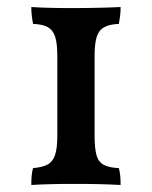

<svg xmlns="http://www.w3.org/2000/svg" viewBox="-20 -523 432 546"><path d="M249 -137Q249 -101 254.5 -81.5Q260 -62 275.5 -54Q291 -46 318 -45Q321 -34 322 -22Q323 -10 323 3Q308 2 290.5 1.5Q273 1 255 0.5Q237 0 221 0Q205 0 196 0Q183 0 166.5 0Q150 0 132.5 0.5Q115 1 99 1.5Q83 2 69 3Q69 -10 70 -22.5Q71 -35 74 -45Q100 -47 115 -55Q130 -63 136.5 -82Q143 -101 143 -136V-364Q143 -399 137 -418Q131 -437 116.5 -445.5Q102 -454 74 -455Q72 -465 70.5 -477.5Q69 -490 69 -503Q81 -502 97.5 -501.5Q114 -501 132.5 -500.5Q151 -500 167.5 -500Q184 -500 196 -500Q217 -500 240.5 -500.5Q264 -501 285.5 -501.5Q307 -502 323 -503Q323 -489 321.5 -477Q320 -465 318 -455Q291 -454 276 -445.5Q261 -437 255 -418Q249 -399 249 -364Z"/></svg>

Font: Vollkorn Medium
Style: Regular
Weight: 500
Designer: Friedrich Althausen
Foundry: Friedrich Althausen
Version: Version 5.000